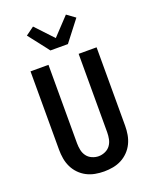

<svg xmlns="http://www.w3.org/2000/svg" viewBox="-179 -1090 957 1196"><g transform="rotate(-20 300.0 -492.0)"><path d="M300 8Q270 8 240.5 2.5Q211 -3 185 -16.5Q159 -30 138 -51.5Q117 -73 104 -100Q91 -127 86 -156.5Q81 -186 81 -215V-735H200V-215Q200 -193 204.5 -170.5Q209 -148 222 -130Q235 -112 256.5 -102.5Q278 -93 300 -93Q322 -93 343.5 -102.5Q365 -112 378 -130Q391 -148 395.5 -170.5Q400 -193 400 -215V-735H519V-215Q519 -186 514 -156.5Q509 -127 496 -100Q483 -73 462 -51.5Q441 -30 415 -16.5Q389 -3 359.5 2.5Q330 8 300 8ZM242 -815 227 -835 136 -952 191 -992 300 -876 409 -992 464 -952 358 -815Z"/></g></svg>

Font: Iosevka Fixed Extended
Style: Bold
Weight: 700
Width: 7
Monospace: yes
Designer: Belleve Invis
Foundry: Belleve Invis
Version: Version 24.1.1; ttfautohint (v1.8.4)